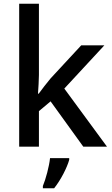

<svg xmlns="http://www.w3.org/2000/svg" viewBox="-20 -780 597 1021"><path d="M187 -381V-760H82V0H187V-189L249 -241L423 0H549L322 -309L535 -539H412L249 -363C231 -342 199 -300 186 -282H182C184 -311 187 -355 187 -381ZM348 70V61H246C242 103 223 174 208 209V221H268C304 176 337 110 348 70Z"/></svg>

Font: Noto Sans Canadian Aboriginal Medium
Style: Regular
Weight: 500
Designer: Monotype Design Team, Typotheque's Kevin King
Foundry: Monotype Imaging Inc.
Version: Version 2.004